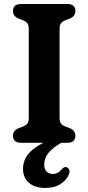

<svg xmlns="http://www.w3.org/2000/svg" viewBox="-20 -720 446 968"><path d="M280.5 -124Q280.5 -104.5 289.2 -95.2Q298 -86 312.5 -81L332.5 -73.5Q360 -61.5 360 -35.5Q360 0 318.5 0H288.5Q245 25.5 224 51.5Q203 77.5 203 110Q203 133.5 215.2 145.2Q227.5 157 245.5 157Q273 157 290 134.5Q296.5 127.5 302.2 124.2Q308 121 315.5 123Q323 125 328.2 134.2Q333.5 143.5 327 159.5Q317.5 186 286.5 206.8Q255.5 227.5 209 227.5Q155 227.5 125.5 201.2Q96 175 96 131.5Q96 91 120.8 58.8Q145.5 26.5 198.5 0H87Q45.5 0 45.5 -35.5Q45.5 -61.5 73 -73.5L93 -81Q107.5 -86 116.2 -95.2Q125 -104.5 125 -124V-576Q125 -595.5 116.2 -604.8Q107.5 -614 93 -619L73 -626.5Q45.5 -638.5 45.5 -664.5Q45.5 -700 87 -700H318.5Q360 -700 360 -664.5Q360 -638.5 332.5 -626.5L312.5 -619Q298 -614 289.2 -604.8Q280.5 -595.5 280.5 -576Z"/></svg>

Font: Fraunces 9pt SuperSoft SemiBold
Style: Regular
Weight: 600
Version: Version 1.000;[0bf87f6ff]